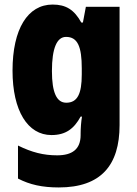

<svg xmlns="http://www.w3.org/2000/svg" viewBox="-20 -583 600 843"><path d="M211 -563C102 -563 35 -456 35 -273C35 -96 102 10 206 10C269 10 305 -18 334 -71H340C336 -49 334 -17 334 3V10C334 73 296 99 231 99C171 99 120 86 59 56V201C111 228 166 240 238 240C423 240 505 143 505 -34V-553H357L344 -484H337C306 -540 270 -563 211 -563ZM270 -421C321 -421 339 -378 339 -283V-256C339 -171 320 -132 271 -132C229 -132 208 -176 208 -271C208 -372 230 -421 270 -421Z"/></svg>

Font: Noto Sans Devanagari Condensed Black
Style: Regular
Weight: 900
Width: 3
Designer: Jelle Bosma - Monotype Design Team
Foundry: Monotype Imaging Inc.
Version: Version 2.004